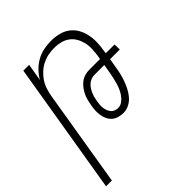

<svg xmlns="http://www.w3.org/2000/svg" viewBox="-203 -660 1006 1006"><g transform="rotate(-45 300.0 -156.5)"><path d="M3 215 125 -520H168L152 -424Q166 -449 186.5 -469.5Q207 -490 231.5 -503.5Q256 -517 283 -522.5Q310 -528 337 -528Q366 -528 393.5 -521.5Q421 -515 443 -499Q465 -483 478.5 -459.5Q492 -436 498 -408.5Q504 -381 503 -352Q502 -323 497 -294L495 -279H560L561 -241H489L480 -189Q477 -168 472 -147.5Q467 -127 459.5 -106.5Q452 -86 442 -66.5Q432 -47 417.5 -30Q403 -13 382.5 -2.5Q362 8 341 8Q323 8 306.5 3.5Q290 -1 277 -11.5Q264 -22 256.5 -37.5Q249 -53 246 -70Q243 -87 244 -104.5Q245 -122 248 -140Q251 -156 255 -172.5Q259 -189 266.5 -204.5Q274 -220 284.5 -234Q295 -248 308.5 -258.5Q322 -269 339 -274Q356 -279 372 -279H452L456 -301Q459 -324 460 -347.5Q461 -371 455.5 -393Q450 -415 439 -434Q428 -453 410 -466Q392 -479 370 -484.5Q348 -490 324 -490Q302 -490 280 -486Q258 -482 236.5 -471.5Q215 -461 197 -444.5Q179 -428 166 -408.5Q153 -389 146 -367Q139 -345 135 -323L46 215ZM339 -30Q355 -30 369.5 -40.5Q384 -51 394 -65Q404 -79 411 -94.5Q418 -110 422.5 -125.5Q427 -141 430.5 -157Q434 -173 437 -189L446 -241H372Q360 -241 348 -236.5Q336 -232 326.5 -223.5Q317 -215 310 -204Q303 -193 298 -181.5Q293 -170 290 -158Q287 -146 285 -134Q283 -123 282 -111Q281 -99 282.5 -87.5Q284 -76 288 -65.5Q292 -55 299 -46.5Q306 -38 317 -34Q328 -30 339 -30Z"/></g></svg>

Font: Iosevka XLt Ex Obl
Style: Regular
Weight: 200
Width: 7
Italic angle: -9°
Monospace: yes
Designer: Belleve Invis
Foundry: Belleve Invis
Version: Version 32.5.0; ttfautohint (v1.8.4)